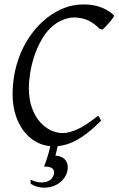

<svg xmlns="http://www.w3.org/2000/svg" viewBox="-20 -650 537 870"><path d="M287.1 107.9Q287.1 133.8 272 155.3Q256.8 176.8 232.7 188.7Q208.5 200.7 178.5 200.4Q148.4 200.2 119.1 183.1L118.2 164.1Q143.6 175.8 163.6 176.5Q183.6 177.2 197.3 171.1Q210.9 165 218 153.8Q225.1 142.6 225.1 130.9Q225.1 118.2 213.9 111.1Q202.6 104 179.7 105Q186.5 86.9 191.2 73Q195.8 59.1 199.2 46.9Q202.6 34.7 205.1 22.9Q206.5 18.1 207.5 12.2Q179.2 9.8 152.8 -2.4Q119.1 -18.6 93.5 -48.8Q67.9 -79.1 52.5 -123.3Q37.1 -167.5 37.1 -224.1Q37.1 -270 46.1 -317.6Q55.2 -365.2 74.2 -410.4Q93.3 -455.6 123 -496.3Q152.8 -537.1 193.8 -569.8Q229.5 -597.7 270.8 -613.8Q312 -629.9 357.9 -629.9Q406.2 -629.9 440.4 -615.7Q474.6 -601.6 496.1 -581.1Q498 -578.6 492.7 -570.3Q487.3 -562 478.8 -551.8Q470.2 -541.5 460.7 -531.5Q451.2 -521.5 444.8 -516.1L430.2 -520Q410.2 -542 381.6 -556.4Q353 -570.8 313 -570.8Q293.5 -570.8 269 -561.5Q244.6 -552.2 225.1 -537.1Q194.3 -513.2 172.6 -477.1Q150.9 -440.9 137.2 -401.1Q123.5 -361.3 117.2 -322Q110.8 -282.7 110.8 -252Q110.8 -198.7 125.2 -159.9Q139.6 -121.1 162.4 -95.9Q185.1 -70.8 212.2 -58.8Q239.3 -46.9 265.1 -46.9Q292.5 -46.9 330.8 -64.2Q369.1 -81.5 423.8 -125Q426.3 -124 428.2 -120.8Q430.2 -117.7 432.1 -114.3Q434.1 -110.8 435.5 -107.7Q437 -104.5 438 -103Q404.8 -69.8 375.7 -47.4Q346.7 -24.9 320.3 -11.5Q293.9 2 270 7.3Q255.4 10.7 241.2 12.2Q239.3 23.4 237.3 30.8Q234.4 43 231 55.2Q255.9 56.2 271.5 70.1Q287.1 84 287.1 107.9Z"/></svg>

Font: Gentium Basic
Style: Italic
Weight: 400
Italic angle: -8°
Designer: J. Victor Gaultney and Annie Olsen
Foundry: SIL International
Version: Version 1.102; 2013; Maintenance release